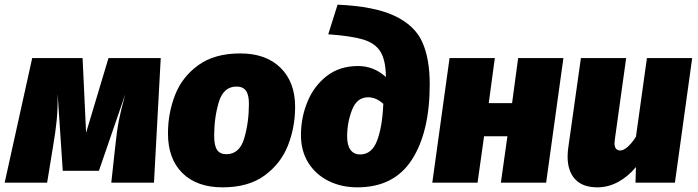

<svg xmlns="http://www.w3.org/2000/svg" viewBox="-47 -783 2991 823"><path d="M613 0H430L447 -155Q454 -223 462.5 -266.5Q471 -310 490 -379L377 -51H222L200 -381Q201 -318 196 -267.5Q191 -217 180 -153L155 0H-27L91 -534H307L322 -214L418 -534H642Z M673 -211Q673 -298 703.5 -376Q734 -454 803.5 -504Q873 -554 983 -554Q1093 -554 1155.5 -492.5Q1218 -431 1218 -325Q1218 -238 1187.5 -160Q1157 -82 1087.5 -31Q1018 20 907 20Q797 20 735 -41Q673 -102 673 -211ZM1020 -338Q1020 -377 1007 -394.5Q994 -412 967 -412Q911 -412 891 -345.5Q871 -279 871 -201Q871 -159 883.5 -140.5Q896 -122 923 -122Q980 -122 1000 -190.5Q1020 -259 1020 -338Z M1243 -204Q1243 -279 1271 -347Q1299 -415 1354 -457.5Q1409 -500 1488 -500Q1555 -500 1607 -453V-456Q1606 -526 1583.5 -562Q1561 -598 1510 -613.5Q1459 -629 1360 -636L1400 -763Q1557 -756 1643.5 -715.5Q1730 -675 1762.5 -604Q1795 -533 1795 -422Q1795 -217 1718.5 -98.5Q1642 20 1485 20Q1416 20 1361 -7.5Q1306 -35 1274.5 -85.5Q1243 -136 1243 -204ZM1596 -338Q1565 -366 1531 -366Q1483 -366 1462 -312Q1441 -258 1441 -198Q1441 -160 1455.5 -140.5Q1470 -121 1497 -121Q1547 -121 1569.5 -180.5Q1592 -240 1596 -338Z M2128 -199H2028L2000 0H1806L1880 -534H2074L2048 -341H2148L2174 -534H2368L2294 0H2100Z M2386 -112Q2386 -130 2389 -151L2443 -534H2637L2589 -189Q2587 -175 2587 -170Q2587 -138 2612 -138Q2626 -138 2644 -154Q2662 -170 2679 -197L2726 -534H2920L2846 0H2677L2679 -67Q2645 -26 2602.5 -3Q2560 20 2514 20Q2450 20 2418 -15Q2386 -50 2386 -112Z"/></svg>

Font: FiraGO Heavy
Style: Italic
Weight: 900
Italic angle: -8°
Designer: bBox Type GmbH
Foundry: bBox Type GmbH
Version: Version 1.001